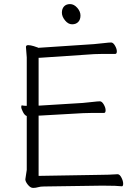

<svg xmlns="http://www.w3.org/2000/svg" viewBox="-20 -915 678 940"><path d="M472 -59Q510 -59 555 -62H556Q566 -62 574.5 -45.5Q583 -29 583 -16Q583 -3 577 -3H576Q552 -6 489 -6H473L195 -2Q178 -2 166.5 1.5Q155 5 142 5Q129 5 116.5 -10.5Q104 -26 104 -37L111 -83V-347Q101 -350 92.5 -366.5Q84 -383 84 -391Q84 -399 87 -399H88Q97 -397 106 -397H111V-634L107 -685Q107 -694 118 -694Q129 -694 145.5 -689Q162 -684 166 -682L167 -681H169L440 -699Q464 -701 489 -704Q514 -707 524 -707Q534 -707 543 -691.5Q552 -676 552 -663.5Q552 -651 544 -651H482Q455 -651 441 -650L174 -632H169V-398H174L385 -411Q409 -413 434 -416Q459 -419 469 -419Q479 -419 488 -403.5Q497 -388 497 -375Q497 -362 489 -362H426Q400 -362 386 -361L174 -349H169V-54H174ZM107 -685ZM333 -796Q314 -796 298.5 -815Q283 -834 283 -853Q283 -872 293.5 -883.5Q304 -895 323 -895Q342 -895 358 -877Q374 -859 374 -839Q374 -819 363 -807.5Q352 -796 333 -796Z"/></svg>

Font: LXGW WenKai Light
Style: Regular
Weight: 300
Designer: LXGW / Fontworks Inc.
Foundry: LXGW / Fontworks Inc.
Version: Version 1.501; October 10, 2024